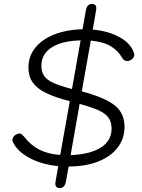

<svg xmlns="http://www.w3.org/2000/svg" viewBox="-20 -849 725 979"><path d="M665 -570Q665 -558 654 -548Q643 -538 629 -538Q612 -538 603 -554Q582 -591 544.5 -613.5Q507 -636 443 -642L397 -383Q514 -352 564.5 -312Q615 -272 615 -202Q615 -142 579.5 -96Q544 -50 479.5 -25Q415 0 330 0L316 78Q309 110 285 110Q262 110 262 87L263 78L277 -2Q194 -10 132.5 -42.5Q71 -75 47 -122Q43 -129 43 -133Q43 -147 54 -157.5Q65 -168 81 -168Q86 -168 90 -165Q94 -162 103 -152Q138 -107 182.5 -85Q227 -63 287 -59L336 -333Q259 -353 213.5 -375.5Q168 -398 146.5 -429Q125 -460 125 -505Q125 -563 160.5 -606.5Q196 -650 258.5 -674Q321 -698 401 -700L418 -797Q424 -829 449 -829Q471 -829 471 -807Q471 -800 470 -797L453 -698Q533 -691 589.5 -659.5Q646 -628 662 -582Q665 -575 665 -570ZM347 -395 391 -643Q297 -641 244 -607.5Q191 -574 191 -513Q191 -481 206 -460.5Q221 -440 254 -425.5Q287 -411 347 -395ZM386 -319 340 -58Q439 -62 494 -96.5Q549 -131 549 -194Q549 -227 533 -249Q517 -271 483 -286.5Q449 -302 386 -319Z"/></svg>

Font: Kodchasan Light
Style: Italic
Weight: 300
Italic angle: -10°
Version: Version 1.000; ttfautohint (v1.6)